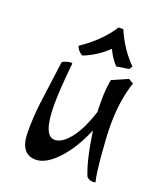

<svg xmlns="http://www.w3.org/2000/svg" viewBox="-136 -798 783 917"><g transform="rotate(20 255.5 -339.5)"><path d="M159 -468Q145 -335 145 -255Q145 -98 204 -98Q241 -98 281 -148.5Q321 -199 351 -293Q350 -309 350 -358Q350 -407 359 -458L439 -493L464 -479Q431 -382 431 -255Q431 -200 439.5 -104Q448 -8 457 25Q457 28 441.5 28Q426 28 412 14Q382 -58 361 -203Q320 -104 261.5 -41Q203 22 151 22Q71 22 71 -91Q71 -168 79.5 -236Q88 -304 96.5 -365Q105 -426 109 -458Q114 -463 129 -467.5Q144 -472 151.5 -472Q159 -472 159 -468ZM332 -707Q369 -619 434 -554L424 -538L361 -528Q332 -558 313 -600Q258 -548 192 -522Q184 -523 171.5 -536.5Q159 -550 159 -560Q255 -624 308 -707Z"/></g></svg>

Font: Julee
Style: Regular
Weight: 400
Version: Version 1.001